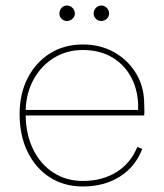

<svg xmlns="http://www.w3.org/2000/svg" viewBox="-20 -668 594 695"><path d="M222 -592Q211 -592 203 -600Q195 -608 195 -619Q195 -631 203 -639.5Q211 -648 222 -648Q234 -648 242.5 -639.5Q251 -631 251 -619Q251 -608 242.5 -600Q234 -592 222 -592ZM347 -592Q335 -592 327 -600Q319 -608 319 -619Q319 -631 327 -639.5Q335 -648 347 -648Q358 -648 366.5 -639.5Q375 -631 375 -619Q375 -608 366.5 -600Q358 -592 347 -592ZM280 7Q212 7 160.5 -26Q109 -59 80 -118Q51 -177 51 -255Q51 -329 80.5 -386Q110 -443 161.5 -475Q213 -507 280 -507Q344 -507 394 -478.5Q444 -450 473 -401.5Q502 -353 502 -291Q502 -284 502.5 -273Q503 -262 502 -250H73Q74 -180 100.5 -126.5Q127 -73 173.5 -43Q220 -13 280 -13Q350 -13 401.5 -45Q453 -77 477 -136L495 -129Q470 -64 413.5 -28.5Q357 7 280 7ZM480 -270Q482 -334 457.5 -383Q433 -432 387.5 -459.5Q342 -487 280 -487Q222 -487 176 -459Q130 -431 102.5 -382Q75 -333 73 -270Z"/></svg>

Font: Albert Sans Thin
Style: Regular
Weight: 250
Designer: Andreas Rasmussen
Foundry: a.Foundry
Version: Version 1.025